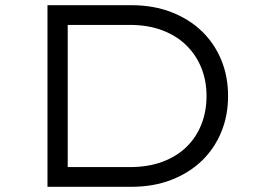

<svg xmlns="http://www.w3.org/2000/svg" viewBox="-20 -720 1005 740"><path d="M163 0V-700H485Q572 -700 641 -673Q710 -646 758.5 -599Q807 -552 833 -488.5Q859 -425 859 -350Q859 -275 833 -211.5Q807 -148 758.5 -101Q710 -54 641 -27Q572 0 485 0ZM241 -62 232 -76H480Q551 -76 606 -96.5Q661 -117 698.5 -153.5Q736 -190 756 -240Q776 -290 776 -350Q776 -409 756 -458.5Q736 -508 698.5 -545Q661 -582 606 -603Q551 -624 480 -624H229L241 -636Z"/></svg>

Font: Lexend Peta Light
Style: Regular
Weight: 300
Version: Version 1.007